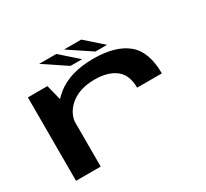

<svg xmlns="http://www.w3.org/2000/svg" viewBox="-144 -947 1253 1166"><g transform="rotate(-30 482.0 -363.5)"><path d="M686.5 -304.5H860Q860 -457.5 778.8 -523.8Q697.5 -590 543.5 -590Q377 -590 282.2 -512Q187.5 -434 187.5 -352L254 -292.5Q254 -370.5 317.5 -423.5Q381 -476.5 487.5 -476.5Q579 -476.5 632.8 -435.5Q686.5 -394.5 686.5 -304.5ZM82.5 0H255.5V-441.5L219.5 -585H82.5ZM577 -621H658.5L538.5 -727H418ZM402.5 -621H484L364 -727H243.5Z"/></g></svg>

Font: Anybody ExtraExpanded SemiBold
Style: Regular
Weight: 600
Width: 8
Version: Version 1.113;gftools[0.9.25]